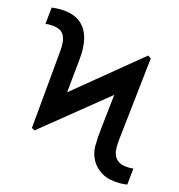

<svg xmlns="http://www.w3.org/2000/svg" viewBox="-110 -834 875 940"><g transform="rotate(15 327.5 -363.5)"><path d="M532.7 -473 570.3 -619.7 554 -629.6 134.6 -285.2 96.2 -140.3 111.5 -131.7ZM207.4 -252.5 234.4 -524.1C236.9 -546.2 237.6 -566.4 236.2 -585.2C230.8 -681.5 180.4 -737.2 77.8 -737.2C65 -737.2 49.7 -736.2 36.9 -734.4L28.4 -648.8C34.4 -650.2 39.8 -650.9 49.4 -650.9C106.2 -650.9 128.9 -628.6 133.5 -582.7C134.6 -569.2 134.2 -552.2 132.1 -532L96.2 -140.3ZM581 9.9C592.3 9.9 606.2 9.2 619 6.7L627.5 -76.7C621.8 -75.6 613.3 -75.3 605.1 -75.3C550.1 -75.3 523.1 -103.3 521.7 -148.8C520.6 -158.7 521.7 -183.9 525.9 -217.7L570.3 -619.7L452.1 -478.7L424.7 -227.6C420.8 -194.6 418.7 -161.2 418.7 -134.2C419.7 -82.7 444.2 -36.6 491.8 -9.9C515.6 3.2 545.1 9.9 581 9.9Z"/></g></svg>

Font: Inter 465
Style: Regular
Weight: 400
Designer: Rasmus Andersson
Foundry: rsms
Version: Version 3.019;Glyphs 3.1.2 (3151)